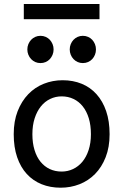

<svg xmlns="http://www.w3.org/2000/svg" viewBox="-20 -896 597 929"><path d="M136.7 -246.6Q136.7 -204.1 147 -170.4Q157.2 -136.7 176 -113.5Q194.8 -90.3 220.7 -78.1Q246.6 -65.9 278.3 -65.9Q307.6 -65.9 333.5 -78.1Q359.4 -90.3 378.7 -113.5Q397.9 -136.7 408.9 -170.4Q419.9 -204.1 419.9 -246.6Q419.9 -289.6 409.7 -323.5Q399.4 -357.4 380.6 -381.1Q361.8 -404.8 335.7 -417.2Q309.6 -429.7 278.3 -429.7Q248.5 -429.7 222.7 -417.2Q196.8 -404.8 177.7 -381.1Q158.7 -357.4 147.7 -323.5Q136.7 -289.6 136.7 -246.6ZM46.4 -246.6Q46.4 -309.6 65.4 -358.2Q84.5 -406.7 116.7 -440.2Q148.9 -473.6 191.9 -490.7Q234.9 -507.8 283.2 -507.8Q333.5 -507.8 375.2 -490.7Q417 -473.6 447 -440.2Q477.1 -406.7 493.7 -358.2Q510.3 -309.6 510.3 -246.6Q510.3 -183.6 491.2 -135.3Q472.2 -86.9 439.9 -54.2Q407.7 -21.5 364.7 -4.6Q321.8 12.2 273.4 12.2Q223.1 12.2 181.4 -4.6Q139.6 -21.5 109.6 -54.2Q79.6 -86.9 63 -135.3Q46.4 -183.6 46.4 -246.6ZM112.3 -656.7Q112.3 -670.4 117.2 -682.4Q122.1 -694.3 130.6 -703.4Q139.2 -712.4 150.6 -717.5Q162.1 -722.7 175.8 -722.7Q189.5 -722.7 201.2 -717.5Q212.9 -712.4 221.2 -703.4Q229.5 -694.3 234.4 -682.4Q239.3 -670.4 239.3 -656.7Q239.3 -643.1 234.4 -631.1Q229.5 -619.1 221.2 -610.1Q212.9 -601.1 201.2 -595.9Q189.5 -590.8 175.8 -590.8Q162.1 -590.8 150.6 -595.9Q139.2 -601.1 130.6 -610.1Q122.1 -619.1 117.2 -631.1Q112.3 -643.1 112.3 -656.7ZM317.4 -656.7Q317.4 -670.4 322.3 -682.4Q327.1 -694.3 335.7 -703.4Q344.2 -712.4 355.7 -717.5Q367.2 -722.7 380.9 -722.7Q394.5 -722.7 406.2 -717.5Q418 -712.4 426.3 -703.4Q434.6 -694.3 439.5 -682.4Q444.3 -670.4 444.3 -656.7Q444.3 -643.1 439.5 -631.1Q434.6 -619.1 426.3 -610.1Q418 -601.1 406.2 -595.9Q394.5 -590.8 380.9 -590.8Q367.2 -590.8 355.7 -595.9Q344.2 -601.1 335.7 -610.1Q327.1 -619.1 322.3 -631.1Q317.4 -643.1 317.4 -656.7ZM95.2 -876.5H461.4V-803.2H95.2Z"/></svg>

Font: Andika
Style: Regular
Weight: 400
Designer: Victor Gaultney, Annie Olsen, Julie Remington, Don Collingsworth, Eric Hays
Foundry: SIL International
Version: Version 1.001